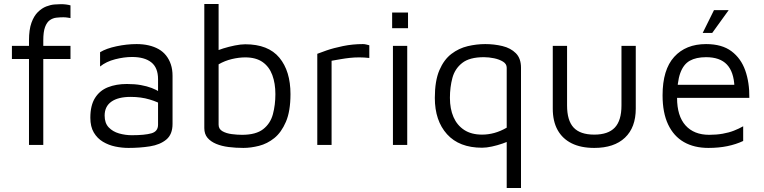

<svg xmlns="http://www.w3.org/2000/svg" viewBox="-20 -730 3849 967"><path d="M126 0V-433H40V-499H126V-526Q126 -581 138.5 -615.5Q151 -650 171 -669.5Q191 -689 213 -697.5Q235 -706 255 -707.5Q275 -709 287 -709Q300 -709 312 -707.5Q324 -706 335 -703V-639Q328 -640 319 -641.5Q310 -643 299 -643Q282 -643 264 -641Q246 -639 231 -628.5Q216 -618 207 -594Q198 -570 198 -527V-499H335V-433H198V0Z M627 15Q594 15 560.5 8Q527 1 498.5 -16Q470 -33 452.5 -62.5Q435 -92 435 -137Q435 -199 458.5 -236.5Q482 -274 523.5 -290.5Q565 -307 619 -307Q659 -307 689.5 -301.5Q720 -296 743.5 -287Q767 -278 786 -266L800 -200Q777 -216 733.5 -229Q690 -242 638 -242Q575 -242 541 -218Q507 -194 507 -148Q507 -110 527.5 -88.5Q548 -67 579.5 -58Q611 -49 644 -49Q709 -49 742.5 -58.5Q776 -68 776 -102V-331Q776 -389 742 -416Q708 -443 645 -443Q605 -443 560 -431.5Q515 -420 484 -395V-467Q515 -486 567 -497Q619 -508 668 -508Q701 -508 729 -501.5Q757 -495 779 -482.5Q801 -470 816.5 -450.5Q832 -431 840.5 -405.5Q849 -380 849 -348V-106Q849 -53 817.5 -27Q786 -1 735.5 7Q685 15 627 15Z M1206 15Q1167 15 1131.5 10.5Q1096 6 1068.5 -5.5Q1041 -17 1025 -36Q1009 -55 1009 -85V-710H1081V-442L1056 -467Q1075 -477 1104 -486Q1133 -495 1163 -501Q1193 -507 1215 -507Q1331 -507 1387 -439.5Q1443 -372 1443 -256Q1443 -170 1420 -116.5Q1397 -63 1361.5 -34.5Q1326 -6 1284.5 4.5Q1243 15 1206 15ZM1199 -51Q1269 -51 1305.5 -79.5Q1342 -108 1354.5 -155Q1367 -202 1367 -256Q1367 -310 1351.5 -352Q1336 -394 1302.5 -417.5Q1269 -441 1215 -441Q1183 -441 1147.5 -432.5Q1112 -424 1081 -406V-102Q1081 -80 1100.5 -69Q1120 -58 1147.5 -54.5Q1175 -51 1199 -51Z M1578 0V-459Q1590 -464 1624.5 -476Q1659 -488 1707.5 -498Q1756 -508 1808 -508Q1816 -508 1824 -506Q1832 -504 1840 -502V-438Q1814 -441 1789.5 -441Q1765 -441 1742 -438.5Q1719 -436 1696 -432Q1673 -428 1650 -424V0Z M1959 0V-499H2031V0ZM1955 -588V-667H2035V-588Z M2424 -508Q2469 -508 2510.5 -498Q2552 -488 2578 -462Q2604 -436 2604 -389V217H2532V-51L2557 -26Q2537 -16 2511 -7Q2485 2 2457.5 8Q2430 14 2408 14Q2293 14 2231.5 -54Q2170 -122 2170 -237Q2170 -323 2193 -376.5Q2216 -430 2253.5 -458.5Q2291 -487 2335.5 -497.5Q2380 -508 2424 -508ZM2417 -442Q2345 -442 2308 -413Q2271 -384 2258.5 -337.5Q2246 -291 2246 -237Q2246 -182 2264 -140.5Q2282 -99 2318 -75.5Q2354 -52 2408 -52Q2439 -52 2470 -60.5Q2501 -69 2532 -87V-389Q2532 -408 2513.5 -419.5Q2495 -431 2468.5 -436.5Q2442 -442 2417 -442Z M2973 15Q2906 15 2859.5 -8Q2813 -31 2788.5 -75Q2764 -119 2764 -183V-499H2836V-199Q2836 -123 2869 -87.5Q2902 -52 2973 -52Q3043 -52 3076.5 -87.5Q3110 -123 3110 -199V-499H3182V-183Q3182 -88 3127.5 -36.5Q3073 15 2973 15Z M3548 15Q3476 15 3424.5 -14.5Q3373 -44 3345 -103Q3317 -162 3317 -250Q3317 -379 3375.5 -443.5Q3434 -508 3536 -508Q3616 -508 3664 -472Q3712 -436 3733.5 -375Q3755 -314 3754 -237H3353L3358 -303H3707L3679 -293Q3676 -368 3641 -405Q3606 -442 3536 -442Q3486 -442 3454 -424Q3422 -406 3406 -361.5Q3390 -317 3390 -237Q3390 -146 3432.5 -98.5Q3475 -51 3552 -51Q3588 -51 3619.5 -56.5Q3651 -62 3676.5 -72Q3702 -82 3723 -94V-20Q3687 -3 3643.5 6Q3600 15 3548 15ZM3519 -564 3576 -679H3650L3567 -564Z"/></svg>

Font: Maven Pro VF Beta
Style: Regular
Weight: 400
Designer: Joe Prince
Foundry: Joe Prince
Version: Version 2.002